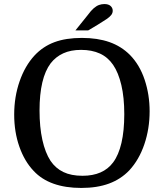

<svg xmlns="http://www.w3.org/2000/svg" viewBox="-20 -917 807 947"><path d="M718 -368Q718 -282 692 -205.5Q666 -129 618 -77Q576 -33 517.5 -11.5Q459 10 381 10Q303 10 244 -11Q185 -32 146 -74Q101 -121 75.5 -193.5Q50 -266 50 -352Q50 -439 76.5 -515.5Q103 -592 150 -643Q192 -688 248.5 -709Q305 -730 384 -730Q461 -730 519.5 -709.5Q578 -689 621 -646Q669 -597 693.5 -523.5Q718 -450 718 -368ZM175 -372Q175 -290 189 -227Q203 -164 229 -124Q254 -87 292.5 -68.5Q331 -50 387 -50Q489 -50 538 -116Q565 -152 579 -212Q593 -272 593 -354Q593 -436 578.5 -497.5Q564 -559 538 -597Q512 -635 472.5 -653Q433 -671 380 -671Q329 -671 292 -654Q255 -637 230 -605Q175 -532 175 -372ZM352 -767 413 -843Q429 -865 442.5 -876.5Q456 -888 468.5 -892.5Q481 -897 495 -897Q515 -897 525.5 -887.5Q536 -878 536 -864Q536 -853 529 -843.5Q522 -834 506 -823Q490 -812 462 -795L415 -767Z"/></svg>

Font: Domine Medium
Style: Regular
Weight: 500
Designer: Pablo Impallari, Rodrigo Fuenzalida, Brenda Gallo
Foundry: Pablo Impallari, Rodrigo Fuenzalida, Brenda Gallo
Version: Version 2.000